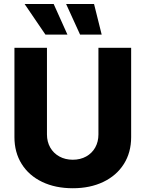

<svg xmlns="http://www.w3.org/2000/svg" viewBox="-20 -951 743 980"><path d="M649.4 -707V-251Q649.4 -172.9 612.1 -113.8Q574.7 -54.7 507.3 -22.5Q439.9 9.8 351.6 9.8Q262.7 9.8 195.3 -22.5Q127.9 -54.7 90.8 -113.8Q53.7 -172.9 53.7 -251V-707H219.7V-264.6Q219.7 -227.5 236.3 -198.2Q252.9 -168.9 283 -152.3Q313 -135.7 351.6 -135.7Q390.1 -135.7 419.9 -152.3Q449.7 -168.9 466.1 -198.2Q482.4 -227.5 482.4 -264.6V-707ZM105.5 -930.7H253.9L324.2 -774.4H211.9ZM317.4 -930.7H460L499 -774.4H388.7Z"/></svg>

Font: Pretendard JP ExtraBold
Style: Regular
Weight: 800
Designer: Base glyphs from Inter by Rasmus Andersson; Hangeul glyphs from Noto Sans CJK(Source Han Sans) by Jang Soo-young and Kan
Foundry: Kil Hyung-jin
Version: Version 1.309